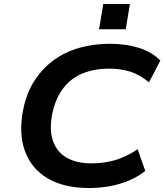

<svg xmlns="http://www.w3.org/2000/svg" viewBox="-20 -935 836 965"><path d="M428 10Q300 10 218 -39.5Q136 -89 104.5 -178Q73 -267 97 -386Q114 -470 154.5 -531.5Q195 -593 252 -634Q309 -675 380.5 -695Q452 -715 532 -715Q613 -715 678 -694.5Q743 -674 786 -631L729 -521Q684 -559 636 -574.5Q588 -590 527 -590Q455 -590 396.5 -566.5Q338 -543 299 -493Q260 -443 243 -365Q227 -285 245.5 -229Q264 -173 313.5 -143.5Q363 -114 440 -114Q503 -114 558 -130Q613 -146 672 -185L710 -76Q674 -47 629 -28Q584 -9 533 0.5Q482 10 428 10ZM478 -788 499 -915H633L612 -788Z"/></svg>

Font: Nunito Sans 7pt SemiExpanded
Style: Bold Italic
Weight: 700
Width: 6
Italic angle: -9°
Designer: Vernon Adams
Foundry: Vernon Adams
Version: Version 3.101;gftools[0.9.27]